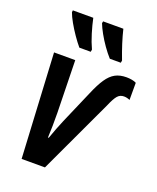

<svg xmlns="http://www.w3.org/2000/svg" viewBox="-142 -851 765 936"><g transform="rotate(20 240.5 -383.0)"><path d="M85 0 56 -542H166L172 -271Q173 -200 170 -142H174Q183 -168 193.5 -195Q204 -222 213 -243L287 -414Q308 -464 328 -493.5Q348 -523 372 -536Q396 -549 430 -549Q444 -549 458 -546.5Q472 -544 481 -539V-450Q466 -457 450 -457Q430 -457 417 -442Q404 -427 387 -387L206 0ZM322 -606Q303 -627 284 -654Q265 -681 250 -708Q235 -735 227 -756L229 -766H334Q350 -699 381 -618L379 -606ZM164 -606Q147 -626 128 -653.5Q109 -681 93.5 -708.5Q78 -736 71 -756L72 -766H178Q185 -732 197.5 -691Q210 -650 225 -618L223 -606Z"/></g></svg>

Font: Noto Sans Condensed SemiBold
Style: Italic
Weight: 600
Width: 3
Italic angle: -12°
Designer: Monotype Design Team
Foundry: Monotype Imaging Inc.
Version: Version 2.013; ttfautohint (v1.8.4.7-5d5b)